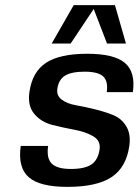

<svg xmlns="http://www.w3.org/2000/svg" viewBox="-20 -720 544 750"><path d="M204 -373Q200 -347 221 -331Q242 -315 276 -309Q310 -303 349 -293.5Q388 -284 421 -271Q454 -258 473 -227Q492 -196 485 -149Q473 -66 415.5 -28Q358 10 243 10Q135 10 92 -28Q49 -66 61 -150H168Q161 -102 182 -81Q203 -60 257 -60Q311 -60 337 -77.5Q363 -95 369 -136Q374 -170 344.5 -187.5Q315 -205 271.5 -213Q228 -221 184.5 -232Q141 -243 114 -275Q87 -307 95 -361Q106 -439 159.5 -474.5Q213 -510 321 -510Q425 -510 467.5 -474.5Q510 -439 499 -360H397Q403 -403 383 -421.5Q363 -440 311 -440Q259 -440 234 -424.5Q209 -409 204 -373ZM429 -700 472 -550H398L346 -685L256 -550H182L268 -700Z"/></svg>

Font: Fivo Sans Modern Med
Style: Italic
Weight: 450
Designer: Alexander Slobzheninov
Foundry: Alexander Slobzheninov
Version: 1.0